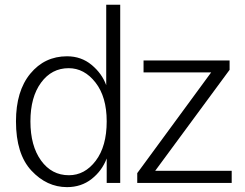

<svg xmlns="http://www.w3.org/2000/svg" viewBox="-20 -766 1024 804"><path d="M46.9 -257.8Q46.9 -384.8 106.9 -457.5Q167 -530.3 260.7 -530.3Q320.3 -530.3 363.8 -494.1Q407.2 -458 424.8 -409.2V-746.1H483.4V0H426.8V-102.5Q407.2 -50.8 363.8 -16.6Q320.3 17.6 260.7 17.6Q175.8 17.6 111.3 -51.8Q46.9 -121.1 46.9 -257.8ZM107.4 -257.8Q107.4 -155.3 151.9 -93.8Q196.3 -32.2 268.6 -32.2Q335 -32.2 380.9 -92.8Q426.8 -153.3 426.8 -257.8Q426.8 -360.4 379.9 -420.4Q333 -480.5 267.6 -480.5Q196.3 -480.5 151.9 -419.9Q107.4 -359.4 107.4 -257.8ZM554.7 0V-41L864.3 -462.9H581.1V-512.7H941.4V-473.6L629.9 -50.8H950.2V0Z"/></svg>

Font: Gothic A1 Light
Style: Regular
Weight: 300
Version: Version 2.50